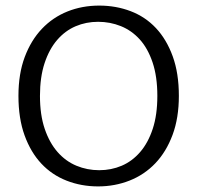

<svg xmlns="http://www.w3.org/2000/svg" viewBox="-20 -658 706 687"><path d="M335 -638Q395 -638 447.5 -618Q500 -598 538 -557.5Q576 -517 598 -456.5Q620 -396 620 -315Q620 -236 597.5 -175.5Q575 -115 536 -74Q497 -33 444 -12Q391 9 331 9Q271 9 218.5 -11.5Q166 -32 128 -72.5Q90 -113 68 -173.5Q46 -234 46 -315Q46 -394 68.5 -454Q91 -514 130 -555Q169 -596 221.5 -617Q274 -638 335 -638ZM123 -315Q123 -247 140 -197Q157 -147 186 -114Q215 -81 253.5 -65Q292 -49 335 -49Q378 -49 415.5 -65Q453 -81 481.5 -114Q510 -147 526.5 -197Q543 -247 543 -315Q543 -384 526 -434.5Q509 -485 480 -517Q451 -549 412.5 -564.5Q374 -580 331 -580Q288 -580 250.5 -564Q213 -548 184.5 -515Q156 -482 139.5 -432Q123 -382 123 -315Z"/></svg>

Font: Mukta Mahee Light
Style: Regular
Weight: 300
Designer: Shuchita Grover, Noopur Datye, Girish Dalvi, Yashodeep Gholap
Foundry: Ek Type
Version: Version 2.538;PS 1.000;hotconv 16.6.51;makeotf.lib2.5.65220;